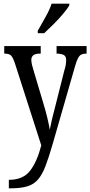

<svg xmlns="http://www.w3.org/2000/svg" viewBox="-20 -786 490 1042"><path d="M28 190Q105 190 143 141Q181 92 204 3L61 -442Q50 -475 39.5 -485Q29 -495 6 -495H3V-536H201V-495H198Q170 -495 160 -485.5Q150 -476 150 -462Q150 -449 154 -432.5Q158 -416 165 -394L213 -233Q228 -184 237 -146Q246 -108 250 -82Q260 -135 279 -205L329 -403Q334 -418 336.5 -432Q339 -446 339 -460Q339 -480 327 -487Q315 -494 290 -495H287V-536H450V-495H448Q433 -495 422.5 -490.5Q412 -486 403.5 -470.5Q395 -455 386 -422L266 -5Q245 68 227 115Q209 162 186 188.5Q163 215 127.5 225.5Q92 236 37 236H28ZM185 -619Q206 -657 227.5 -694.5Q249 -732 260 -766H356V-756Q346 -739 323 -711.5Q300 -684 272 -656Q244 -628 220 -606H185Z"/></svg>

Font: Noto Serif Lao ExtraCondensed
Style: Regular
Weight: 400
Width: 2
Designer: Monotype Design Team
Foundry: Monotype Imaging Inc.
Version: Version 2.003; ttfautohint (v1.8.4.7-5d5b)